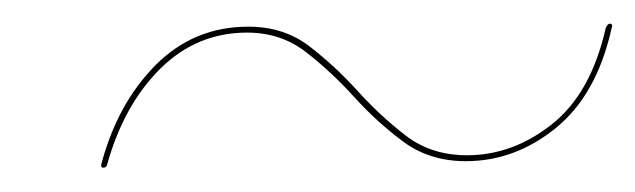

<svg xmlns="http://www.w3.org/2000/svg" viewBox="-20 -430 536 162"><path d="M373 -294Q342.5 -294 320.2 -310.5Q298 -327 278.8 -348.2Q259.5 -369.5 238.2 -386Q217 -402.5 188.5 -402.5Q146 -402.5 115.2 -372Q84.5 -341.5 70.5 -291.5Q70 -288.5 67 -288.5Q65 -288.5 65.5 -291.5Q79 -342.5 111.2 -375Q143.5 -407.5 189.5 -407.5Q219.5 -407.5 241 -391Q262.5 -374.5 281.8 -353.2Q301 -332 322.5 -315.5Q344 -299 374 -299Q412.5 -299 445.5 -325Q478.5 -351 491 -406Q492.5 -410 494.5 -410Q497.5 -410 496 -406Q483.5 -350 449 -322Q414.5 -294 373 -294Z"/></svg>

Font: Fraunces 144pt Thin
Style: Italic
Weight: 100
Italic angle: -16°
Version: Version 1.000;[b76b70a41]